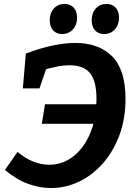

<svg xmlns="http://www.w3.org/2000/svg" viewBox="-20 -932 676 964"><path d="M4.9 -78.9 68 -169.5Q107.6 -135.8 148.3 -120.3Q189 -104.7 227.5 -104.7Q275.8 -104.7 318.6 -127.5Q361.4 -150.3 394.1 -193.9Q426.8 -237.4 445.6 -298.1Q464.4 -358.7 464.4 -434.4Q464.4 -525.9 431.6 -565.1Q398.8 -604.3 329.5 -604.3Q297.7 -604.3 263.3 -597.2Q229 -590.2 189.2 -578.3L217.1 -601.1L178.2 -488H94.7L109.7 -663.1Q181.6 -690.4 243.9 -703.4Q306.3 -716.4 358 -716.4Q476 -716.4 543.1 -649Q610.2 -581.6 610.2 -435.4Q610.2 -336.2 579.8 -254.1Q549.4 -172.1 497 -112.3Q444.6 -52.5 377.2 -20.2Q309.7 12.1 236 12.1Q177.8 12.1 118.6 -9.9Q59.4 -31.9 4.9 -78.9ZM189.9 -310.4 205.9 -408.5H472.6L456.6 -310.4ZM291.9 -761.1Q262.8 -761.1 246.2 -780.2Q229.7 -799.3 229.7 -830.4Q229.7 -866.2 250.3 -889.2Q270.9 -912.2 304 -912.2Q333.1 -912.2 350.1 -893.6Q367 -875 367 -843.2Q367 -807 345.7 -784Q324.4 -761.1 291.9 -761.1ZM502.5 -761.1Q473.4 -761.1 456.8 -780.2Q440.3 -799.3 440.3 -830.4Q440.3 -866.2 460.9 -889.2Q481.5 -912.2 514.6 -912.2Q543.7 -912.2 560.7 -893.6Q577.6 -875 577.6 -843.2Q577.6 -807 556.3 -784Q535 -761.1 502.5 -761.1Z"/></svg>

Font: Bitter Thin
Style: Italic
Weight: 100
Italic angle: -9°
Designer: Sol Matas, and Bitter project Authors
Foundry: Sol Matas
Version: Version 2.002